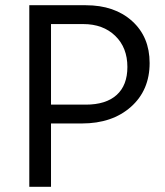

<svg xmlns="http://www.w3.org/2000/svg" viewBox="-20 -714 630 734"><path d="M92 0V-694H308Q418 -694 485 -633.5Q552 -573 552 -473Q552 -369 480.5 -305.5Q409 -242 293 -242H175V0ZM298 -622H175V-314H308Q385 -314 426 -351Q467 -388 467 -458Q467 -532 420.5 -577Q374 -622 298 -622Z"/></svg>

Font: Cantarell
Style: Regular
Weight: 400
Designer: Dave Crossland, Nikolaus Waxweiler, Florian Fecher, Jacques Le Bailly, Eben Sorkin, Alexei Vanyashin, Alexios Zavras, Em
Version: Version 0.303